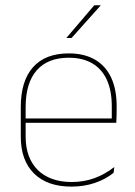

<svg xmlns="http://www.w3.org/2000/svg" viewBox="-20 -700 515 730"><path d="M251.5 9.5Q160 9.5 109.5 -40.2Q59 -90 59 -180.5V-292.5Q59 -392.5 105.8 -444.8Q152.5 -497 241.5 -497Q300 -497 340.8 -473.5Q381.5 -450 402.5 -405.2Q423.5 -360.5 423.5 -296.5V-279.5Q423.5 -268.5 423.2 -257.5Q423 -246.5 422 -233H405Q405 -250.5 405 -266.5Q405 -282.5 405 -296Q405 -355.5 386.2 -396.5Q367.5 -437.5 331 -459Q294.5 -480.5 241.5 -480.5Q161.5 -480.5 119.5 -432.5Q77.5 -384.5 77.5 -292.5V-243.5V-239.5V-181Q77.5 -140 89.2 -108Q101 -76 123.5 -53.8Q146 -31.5 178.5 -19.8Q211 -8 252 -8Q299.5 -8 339.5 -22.8Q379.5 -37.5 414.5 -65L412 -43Q382.5 -19 341.5 -4.8Q300.5 9.5 251.5 9.5ZM415.5 -233H67.5V-249.5H415.5ZM232.5 -556 338.5 -680H362.5V-679L252 -555.5H232.5Z"/></svg>

Font: Anek Malayalam Medium Thin
Style: Regular
Weight: 250
Version: Version 1.003